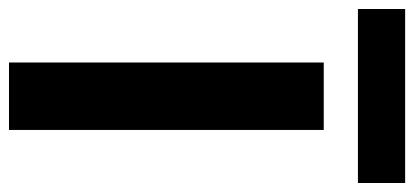

<svg xmlns="http://www.w3.org/2000/svg" viewBox="-319 -654 921 427"><g transform="rotate(90 141.5 -440.5)"><path d="M67 0V-700H217V0ZM-52 -776V-881H335V-776Z"/></g></svg>

Font: DM Sans 16pt Black
Style: Regular
Weight: 900
Version: Version 4.004;gftools[0.9.30]